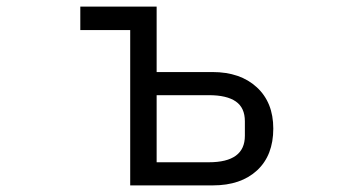

<svg xmlns="http://www.w3.org/2000/svg" viewBox="-20 -561 1096 581"><path d="M374 0V-470H223V-541H454V-343H623Q707 -343 757 -297Q807 -251 807 -172Q807 -91 758 -45.5Q709 0 624 0ZM612 -70Q721 -70 721 -150V-194Q721 -235 693.5 -254Q666 -273 612 -273H454V-70Z"/></svg>

Font: PlemolJP
Style: Regular
Weight: 400
Monospace: yes
Version: v2.0.4; ttfautohint (v1.8.4.7-5d5b-dirty) -l 6 -r 45 -G 200 